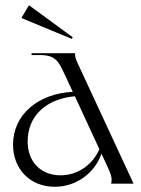

<svg xmlns="http://www.w3.org/2000/svg" viewBox="-20 -704 542 736"><path d="M406 0H492L278 -461C269 -481 267 -488 268 -500H101V-493H133C191 -493 204 -470 225 -425L259 -352C124 -345 30 -263 30 -150C30 -55 96 12 190 12C272 12 343 -40 369 -115L393 -63C408 -31 410 -19 406 0ZM255 -555 259 -561 91 -684 62 -635ZM86 -162C86 -259 156 -325 267 -335L361 -132C334 -71 277 -32 212 -32C137 -32 86 -83 86 -162Z"/></svg>

Font: Sinistre
Style: Regular
Weight: 400
Designer: Jules Durand
Foundry: Collletttivo
Version: Version 69.420;Glyphs 3.2 (3217)